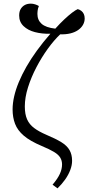

<svg xmlns="http://www.w3.org/2000/svg" viewBox="-20 -799 484 1052"><path d="M295 233 268 213Q296 180 308 153.5Q320 127 320 102Q320 81 310 64.5Q300 48 276 33.5Q252 19 209 1Q145 -26 110.5 -55.5Q76 -85 62.5 -120.5Q49 -156 49 -199Q49 -233 57.5 -270.5Q66 -308 83 -349Q100 -390 124.5 -433Q149 -476 182 -521.5Q215 -567 256 -614Q210 -613 171.5 -623Q133 -633 109 -656Q85 -679 85 -714Q85 -735 93 -749Q101 -763 115 -771Q129 -779 149 -779Q161 -779 173 -775Q185 -771 193 -766Q190 -759 188.5 -753Q187 -747 186.5 -742.5Q186 -738 185.5 -733Q185 -728 185 -723Q185 -689 208 -668.5Q231 -648 283 -642Q309 -671 332.5 -693Q356 -715 375 -729.5Q394 -744 406 -749Q417 -746 425.5 -739.5Q434 -733 439 -722.5Q444 -712 444 -698Q444 -679 434.5 -662.5Q425 -646 407.5 -634Q390 -622 365.5 -616Q341 -610 310 -611Q276 -579 242 -532Q208 -485 179.5 -430.5Q151 -376 133.5 -320.5Q116 -265 116 -216Q116 -173 128.5 -145Q141 -117 167 -97.5Q193 -78 235 -60Q285 -39 316 -20Q347 -1 361 23.5Q375 48 375 82Q375 106 365 132.5Q355 159 337 184.5Q319 210 295 233Z"/></svg>

Font: Literata 24pt Light
Style: Italic
Weight: 300
Italic angle: -2°
Designer: Latin by Veronika Burian and Jose Scaglione. Greek by Irene Vlachou. Cyrillic by Vera Evstafieva
Foundry: TypeTogether
Version: Version 3.103;gftools[0.9.29]